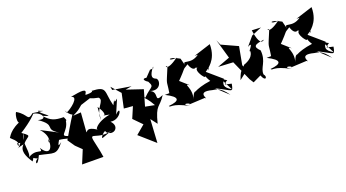

<svg xmlns="http://www.w3.org/2000/svg" viewBox="-80 -1261 3969 2202"><g transform="rotate(-20 1905.0 -159.5)"><path d="M37 -262 75 -254C25 -175 -21 -203 105 -226C44 -171 77 -92 134 -6C209 -92 59 -78 202 -17C144 5 164 93 227 -49C401 -15 417 26 519 -102C499 -90 449 -42 504 -134C587 -128 619 -93 660 -129C482 -171 641 -174 654 -326L558 -306C674 -318 673 -295 644 -361C535 -363 488 -378 418 -459C582 -391 396 -488 390 -531C484 -494 455 -510 324 -527C233 -453 279 -530 150 -604C127 -579 103 -411 192 -498C15 -442 -12 -346 -17 -351C-27 -343 87 -280 41 -225ZM335 -316C457 -194 362 -76 391 -194C406 -64 338 -1 266 -124C286 -30 223 -147 99 -55C166 -83 77 -255 149 -345L86 -181C154 -318 257 -266 125 -357C272 -450 332 -518 327 -518C428 -502 475 -397 353 -431C542 -304 376 -309 535 -212C469 -247 403 -282 335 -316Z M991 13C938 33 1048 -86 1039 -36C1108 43 1218 -40 1130 -128C1263 -107 1315 -287 1218 -182L1291 -352C1203 -273 1303 -437 1225 -294C1176 -478 1240 -527 1046 -535C1075 -517 966 -508 965 -519C1014 -587 936 -576 801 -551C895 -530 744 -416 692 -398C659 -486 697 -368 748 -356C692 -270 643 -183 592 -97L652 -10L723 59L656 221L916 223L903 147L874 13C848 -111 930 24 1105 -29ZM957 -96C852 -163 846 -117 829 -108L847 -345L752 -339C832 -379 827 -380 880 -424L1036 -474C1013 -499 922 -467 1096 -434C1152 -381 1019 -329 1035 -183L1048 -339C1178 -150 975 -248 1149 -209C915 -165 933 -28 996 -150Z M1561 -155 1617 -348 1418 -415 1496 -428 1273 -464 1265 -506 1363 -395 1325 -218 1433 -209 1375 -73 1475 29 1366 121 1552 285 1569 -1 1630 79C1685 -143 1714 -81 1797 -211C1657 -150 1787 -267 1664 -309C1809 -248 1837 -409 1780 -418C1746 -435 1736 -468 1805 -556L1801 -537L1759 -533L1690 -461C1585 -478 1751 -359 1674 -445C1750 -318 1711 -366 1600 -251C1507 -304 1592 -285 1674 -133Z M2132 -533C1987 -618 1980 -541 2092 -560C1920 -432 1931 -539 1959 -497C1867 -277 1904 -377 1876 -205L1821 -204C1980 -125 1957 -81 1820 -69C1832 -39 1856 -92 2048 14C1926 -59 2099 -10 2041 -5L2238 -15C2291 32 2149 -123 2353 -69C2385 -60 2442 -75 2528 52L2388 -78C2574 11 2563 47 2586 -63L2508 -81C2576 -162 2564 -69 2470 -190L2566 -2C2472 -56 2486 -92 2520 -147L2352 -292C2450 -368 2329 -246 2401 -316C2362 -318 2507 -366 2504 -575L2295 -508H2334C2216 -421 2136 -528 2156 -441ZM2279 -370C2218 -357 2351 -167 2330 -271C2327 -246 2340 -216 2365 -177C2169 -151 2096 -78 2178 -114C2149 -141 2128 -92 2100 -8C2172 -168 2039 -268 2131 -208L2005 -320C2008 -304 1996 -322 2008 -277C2180 -451 2090 -385 2185 -445C2221 -326 2288 -388 2236 -383Z M2806 -153 2771 -220 2812 -439 2617 -528 2590 -591 2658 -354 2505 -297 2686 -287 2796 -40 2827 9 2927 -39C2961 53 3002 3 2965 -37C2956 -122 3043 -164 3028 -308C2960 -375 2984 -397 3105 -411C3052 -363 3024 -461 3011 -559L3121 -554L2995 -501L2905 -395C3008 -455 2861 -299 2910 -347C2910 -362 2942 -268 2791 -217C2752 -137 2749 -221 2694 -66Z M3374 -533C3229 -618 3222 -541 3334 -560C3162 -432 3173 -539 3201 -497C3109 -277 3146 -377 3118 -205L3063 -204C3222 -125 3199 -81 3062 -69C3074 -39 3098 -92 3290 14C3168 -59 3341 -10 3283 -5L3480 -15C3533 32 3391 -123 3595 -69C3627 -60 3684 -75 3770 52L3630 -78C3816 11 3805 47 3828 -63L3750 -81C3818 -162 3806 -69 3712 -190L3808 -2C3714 -56 3728 -92 3762 -147L3594 -292C3692 -368 3571 -246 3643 -316C3604 -318 3749 -366 3746 -575L3537 -508H3576C3458 -421 3378 -528 3398 -441ZM3521 -370C3460 -357 3593 -167 3572 -271C3569 -246 3582 -216 3607 -177C3411 -151 3338 -78 3420 -114C3391 -141 3370 -92 3342 -8C3414 -168 3281 -268 3373 -208L3247 -320C3250 -304 3238 -322 3250 -277C3422 -451 3332 -385 3427 -445C3463 -326 3530 -388 3478 -383Z"/></g></svg>

Font: Asimov Silicon
Style: Regular
Weight: 400
Designer: Google
Version: Version 2.000980; 2014